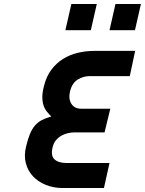

<svg xmlns="http://www.w3.org/2000/svg" viewBox="-20 -946 729 966"><path d="M339 -926H467L437 -794H309ZM561 -926H689L659 -794H531ZM503 0H296Q249 0 210 -16Q171 -32 145.5 -59.5Q120 -87 110 -125Q100 -163 111 -208Q120 -246 130.5 -271.5Q141 -297 155.5 -314Q170 -331 190 -341.5Q210 -352 238 -360Q226 -372 215.5 -385Q205 -398 199 -416Q193 -434 193 -458Q193 -482 202 -516Q214 -563 239 -596Q264 -629 298 -650Q332 -671 372.5 -680.5Q413 -690 456 -690H660L633 -563H431Q399 -563 371.5 -546Q344 -529 333 -490Q323 -449 339 -424Q355 -399 388 -399H535L506 -280H356Q339 -280 321.5 -276Q304 -272 289 -263.5Q274 -255 262 -241Q250 -227 245 -206Q234 -163 254 -144.5Q274 -126 313 -126H531Z"/></svg>

Font: Panefresco 999wt
Style: Italic
Weight: 900
Version: Version 1.001